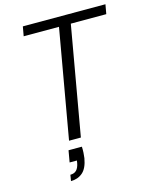

<svg xmlns="http://www.w3.org/2000/svg" viewBox="-134 -786 867 1098"><g transform="rotate(-15 299.5 -237.0)"><path d="M196 0 309 -644H100L110 -700H599L589 -644H379L266 0ZM147 226 153 190Q177 190 190 176Q203 162 208 135L210 121H167L179 52H258Q259 70 258 87.5Q257 105 255 119Q245 177 216.5 201.5Q188 226 147 226Z"/></g></svg>

Font: DM Sans 24pt Light
Style: Italic
Weight: 300
Italic angle: -10°
Designer: Colophon Foundry, Jonny Pinhorn
Foundry: Colophon Foundry
Version: Version 4.004;gftools[0.9.30]